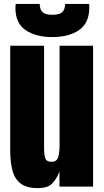

<svg xmlns="http://www.w3.org/2000/svg" viewBox="-20 -970 539 998"><path d="M176.3 7.8Q117.7 7.8 86.7 -16.6Q55.7 -41 44.4 -84.7Q33.2 -128.4 33.2 -187V-732.4H209V-207.5Q209 -163.6 215.8 -146.2Q222.7 -128.9 248 -128.9Q275.4 -128.9 282.5 -153.3Q289.6 -177.7 289.6 -216.3V-732.4H463.9V0H289.1V-78.1Q272.5 -36.1 249.3 -14.2Q226.1 7.8 176.3 7.8ZM251.5 -777.3Q166 -777.3 113 -813.5Q60.1 -849.6 60.1 -929.2Q60.1 -939.5 61.5 -949.7H186.5Q186.5 -921.9 200.7 -907.5Q214.8 -893.1 252.4 -893.1Q290 -893.1 304.2 -907.5Q318.4 -921.9 318.4 -949.7H443.4Q443.8 -944.8 444.1 -939.9Q444.3 -935.1 444.3 -932.6Q444.3 -851.1 391.8 -814.2Q339.4 -777.3 251.5 -777.3Z"/></svg>

Font: Anton SC
Style: Regular
Weight: 400
Designer: Vernon Adams
Foundry: Vernon Adams
Version: Version 2.116; ttfautohint (v1.8.4.7-5d5b)